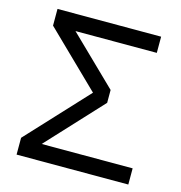

<svg xmlns="http://www.w3.org/2000/svg" viewBox="-103 -781 824 873"><g transform="rotate(15 309.0 -344.0)"><path d="M52.7 0V-79.1L315.4 -361.8L61 -609.4V-688H548.8V-611.8H166L389.6 -394.5V-334L150.4 -76.2H578.6V0Z"/></g></svg>

Font: Liberation Sans
Style: Regular
Weight: 400
Designer: Steve Matteson
Foundry: Ascender Corporation
Version: Version 2.00.1